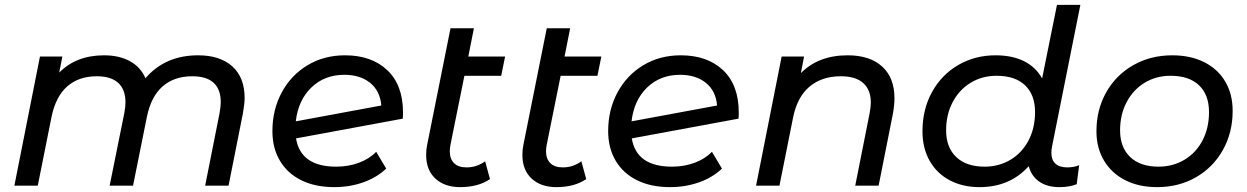

<svg xmlns="http://www.w3.org/2000/svg" viewBox="-20 -762 5117 788"><path d="M984 -360Q984 -337 977 -297L918 0H822L881 -297Q886 -325 886 -343Q886 -395 857 -422Q828 -449 769 -449Q695 -449 647.5 -407.5Q600 -366 583 -283L526 0H430L490 -297Q495 -324 495 -342Q495 -394 465.5 -421.5Q436 -449 377 -449Q303 -449 255.5 -407Q208 -365 191 -280L135 0H39L144 -530H236L223 -464Q293 -535 407 -535Q469 -535 513 -511Q557 -487 577 -441Q658 -535 793 -535Q883 -535 933.5 -489.5Q984 -444 984 -360Z M1634 -300Q1634 -284 1633 -275L1195 -194Q1214 -78 1360 -78Q1410 -78 1453 -94Q1496 -110 1524 -139L1565 -70Q1526 -33 1470.5 -13.5Q1415 6 1352 6Q1274 6 1217 -22Q1160 -50 1129 -102Q1098 -154 1098 -224Q1098 -312 1136.5 -383Q1175 -454 1242.5 -494.5Q1310 -535 1396 -535Q1505 -535 1569.5 -474Q1634 -413 1634 -300ZM1194 -264 1545 -329Q1540 -389 1499 -422Q1458 -455 1393 -455Q1312 -455 1258 -403Q1204 -351 1194 -264Z M1829 -169Q1826 -154 1826 -141Q1826 -110 1843.5 -92.5Q1861 -75 1895 -75Q1937 -75 1971 -100L1991 -27Q1943 6 1868 6Q1805 6 1767 -29Q1729 -64 1729 -126Q1729 -148 1733 -167L1829 -646H1925L1902 -530H2053L2037 -451H1886Z M2224 -169Q2221 -154 2221 -141Q2221 -110 2238.5 -92.5Q2256 -75 2290 -75Q2332 -75 2366 -100L2386 -27Q2338 6 2263 6Q2200 6 2162 -29Q2124 -64 2124 -126Q2124 -148 2128 -167L2224 -646H2320L2297 -530H2448L2432 -451H2281Z M3012 -300Q3012 -284 3011 -275L2573 -194Q2592 -78 2738 -78Q2788 -78 2831 -94Q2874 -110 2902 -139L2943 -70Q2904 -33 2848.5 -13.5Q2793 6 2730 6Q2652 6 2595 -22Q2538 -50 2507 -102Q2476 -154 2476 -224Q2476 -312 2514.5 -383Q2553 -454 2620.5 -494.5Q2688 -535 2774 -535Q2883 -535 2947.5 -474Q3012 -413 3012 -300ZM2572 -264 2923 -329Q2918 -389 2877 -422Q2836 -455 2771 -455Q2690 -455 2636 -403Q2582 -351 2572 -264Z M3651 -359Q3651 -330 3645 -297L3586 0H3490L3549 -297Q3554 -324 3554 -341Q3554 -393 3523 -421Q3492 -449 3431 -449Q3353 -449 3302.5 -406.5Q3252 -364 3235 -280L3179 0H3083L3188 -530H3280L3267 -462Q3339 -535 3459 -535Q3550 -535 3600.5 -489Q3651 -443 3651 -359Z M4295 -135Q4295 -106 4311.5 -90.5Q4328 -75 4360 -75Q4387 -75 4409 -84L4399 -6Q4369 6 4328 6Q4278 6 4245.5 -16.5Q4213 -39 4202 -80Q4125 6 4000 6Q3932 6 3879 -21.5Q3826 -49 3796 -101Q3766 -153 3766 -223Q3766 -313 3805 -384Q3844 -455 3912.5 -495Q3981 -535 4066 -535Q4134 -535 4182.5 -511Q4231 -487 4257 -440L4318 -742H4414L4298 -162Q4295 -147 4295 -135ZM4228 -302Q4228 -373 4187 -412Q4146 -451 4070 -451Q4011 -451 3964 -422.5Q3917 -394 3890 -343Q3863 -292 3863 -227Q3863 -157 3904.5 -117.5Q3946 -78 4021 -78Q4080 -78 4127.5 -106.5Q4175 -135 4201.5 -186Q4228 -237 4228 -302Z M4480 -223Q4480 -312 4520 -383Q4560 -454 4631 -494.5Q4702 -535 4791 -535Q4866 -535 4922 -507Q4978 -479 5008.5 -427.5Q5039 -376 5039 -307Q5039 -218 4999 -146.5Q4959 -75 4888.5 -34.5Q4818 6 4729 6Q4654 6 4598 -22.5Q4542 -51 4511 -103Q4480 -155 4480 -223ZM4942 -302Q4942 -373 4901 -412Q4860 -451 4784 -451Q4725 -451 4678 -422.5Q4631 -394 4604 -343Q4577 -292 4577 -227Q4577 -157 4618.5 -117.5Q4660 -78 4735 -78Q4794 -78 4841.5 -106.5Q4889 -135 4915.5 -186Q4942 -237 4942 -302Z"/></svg>

Font: Montserrat Alternates Medium
Style: Italic
Weight: 500
Italic angle: -11.3°
Designer: Julieta Ulanovsky
Foundry: Julieta Ulanovsky
Version: Version 7.200